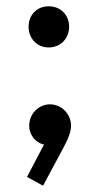

<svg xmlns="http://www.w3.org/2000/svg" viewBox="-20 -453 309 611"><path d="M135 -302C173 -302 200 -331 200 -368C200 -405 173 -433 135 -433C97 -433 71 -405 71 -368C71 -331 97 -302 135 -302ZM66 110 117 138 184 13C201 -19 206 -38 206 -53C206 -91 175 -121 139 -121C103 -121 73 -91 73 -53C73 -22 95 2 120 7Z"/></svg>

Font: Outfit
Style: Regular
Weight: 400
Designer: Rodrigo Fuenzalida
Foundry: fragTYPE
Version: Version 1.100;gftools[0.9.27]